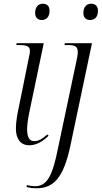

<svg xmlns="http://www.w3.org/2000/svg" viewBox="-20 -767 544 1027"><path d="M204 -660C225 -660 245 -674 245 -709C245 -736 230 -747 209 -747C185 -747 168 -730 168 -698C168 -672 183 -660 204 -660ZM462 -660C484 -660 504 -673 504 -710C504 -736 488 -747 467 -747C443 -747 426 -730 426 -697C426 -671 442 -660 462 -660ZM137 10C178 10 212 -14 240 -41L233 -48C209 -26 188 -12 163 -12C137 -12 125 -33 125 -77C125 -97 130 -133 136 -162L214 -536H69L67 -526H82C124 -526 140 -519 140 -494C140 -486 139 -477 136 -467L83 -205C74 -165 65 -116 65 -80C65 -26 88 10 137 10ZM175 240C266 240 320 186 357 10L472 -536H327L325 -526H340C380 -526 396 -520 396 -488C396 -475 393 -461 390 -446L291 22C261 174 232 229 167 229C152 229 135 226 124 223L122 233C135 237 153 240 175 240Z"/></svg>

Font: Noto Serif Display SemiCondensed Light
Style: Italic
Weight: 300
Width: 4
Italic angle: -12°
Designer: Monotype Design Team
Foundry: Monotype Imaging Inc.
Version: Version 2.009